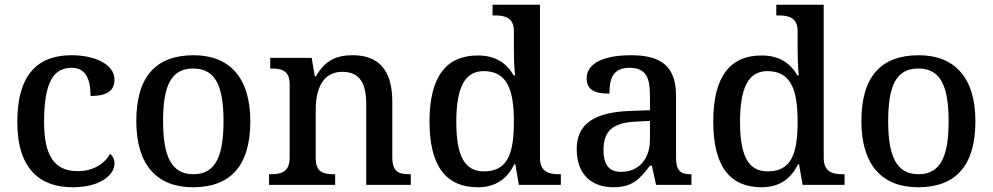

<svg xmlns="http://www.w3.org/2000/svg" viewBox="-20 -780 4188 810"><path d="M286 10C405 10 463 -43 463 -90C463 -108 456 -122 444 -131C421 -88 372 -58 308 -58C207 -58 166 -126 166 -266C166 -443 211 -494 283 -494C345 -494 362 -440 362 -375C434 -375 463 -399 463 -444C463 -510 378 -547 282 -547C152 -547 53 -480 53 -265C53 -67 149 10 286 10Z M794 10C953 10 1036 -81 1036 -269C1036 -456 945 -547 797 -547C637 -547 555 -456 555 -269C555 -81 645 10 794 10ZM796 -45C702 -45 668 -122 668 -269C668 -417 701 -491 795 -491C889 -491 923 -417 923 -269C923 -122 890 -45 796 -45Z M1115 0H1394V-45H1389C1345 -45 1312 -53 1312 -112V-317C1312 -402 1340 -477 1424 -477C1499 -477 1525 -427 1525 -341V0H1713V-45H1708C1663 -45 1635 -54 1635 -117V-352C1635 -488 1574 -547 1468 -547C1401 -547 1352 -527 1313 -458H1308L1295 -536H1120V-491H1125C1169 -491 1202 -482 1202 -424V-116C1202 -54 1167 -45 1122 -45H1115Z M1996 10C2074 10 2120 -28 2150 -87H2154L2169 0H2346V-45H2338C2293 -45 2258 -56 2258 -115V-760H2058V-715H2066C2110 -715 2148 -706 2148 -649V-572C2148 -539 2149 -494 2153 -462H2147C2118 -512 2072 -546 1996 -546C1865 -546 1792 -460 1792 -267C1792 -75 1865 10 1996 10ZM2021 -57C1938 -57 1905 -126 1905 -266C1905 -405 1938 -480 2020 -480C2118 -480 2148 -405 2148 -267C2148 -125 2118 -57 2021 -57Z M2568 10C2649 10 2680 -26 2722 -81H2730L2748 0H2897V-45H2894C2849 -45 2832 -61 2832 -117V-375C2832 -501 2769 -547 2642 -547C2539 -547 2455 -519 2455 -449C2455 -402 2487 -385 2551 -385C2551 -449 2566 -494 2636 -494C2710 -494 2722 -446 2722 -373V-315L2639 -312C2487 -307 2413 -257 2413 -151C2413 -41 2479 10 2568 10ZM2600 -55C2549 -55 2526 -86 2526 -146C2526 -223 2560 -263 2664 -267L2722 -270V-191C2722 -108 2674 -55 2600 -55Z M3193 10C3271 10 3317 -28 3347 -87H3351L3366 0H3543V-45H3535C3490 -45 3455 -56 3455 -115V-760H3255V-715H3263C3307 -715 3345 -706 3345 -649V-572C3345 -539 3346 -494 3350 -462H3344C3315 -512 3269 -546 3193 -546C3062 -546 2989 -460 2989 -267C2989 -75 3062 10 3193 10ZM3218 -57C3135 -57 3102 -126 3102 -266C3102 -405 3135 -480 3217 -480C3315 -480 3345 -405 3345 -267C3345 -125 3315 -57 3218 -57Z M3853 10C4012 10 4095 -81 4095 -269C4095 -456 4004 -547 3856 -547C3696 -547 3614 -456 3614 -269C3614 -81 3704 10 3853 10ZM3855 -45C3761 -45 3727 -122 3727 -269C3727 -417 3760 -491 3854 -491C3948 -491 3982 -417 3982 -269C3982 -122 3949 -45 3855 -45Z"/></svg>

Font: Noto Serif Malayalam Medium
Style: Regular
Weight: 500
Designer: Indian type Foundry, Jelle Bosma, Monotype Design Team
Foundry: Monotype Imaging Inc.
Version: Version 2.104